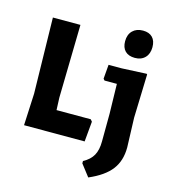

<svg xmlns="http://www.w3.org/2000/svg" viewBox="-129 -811 992 1111"><g transform="rotate(15 367.0 -255.5)"><path d="M590 -707Q627 -707 647 -686.5Q667 -666 667 -628Q667 -588 644.5 -565Q622 -542 584 -542Q546 -542 525.5 -562.5Q505 -583 505 -621Q505 -661 528 -684Q551 -707 590 -707ZM430 -133 440 -121 429 0H66L75 -191L66 -645H231L222 -207L225 -133ZM674 -471 678 -468 670 -207 676 -30Q676 50 635 103.5Q594 157 503 196L449 126V112Q490 90 508 57.5Q526 25 526 -26L527 -191L523 -370H449L441 -379L448 -464H527Z"/></g></svg>

Font: Alegreya Sans SC ExtraBold
Style: Regular
Weight: 800
Designer: Juan Pablo del Peral
Foundry: Huerta Tipografica
Version: Version 2.007